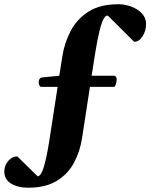

<svg xmlns="http://www.w3.org/2000/svg" viewBox="-113 -663 712 902"><path d="M19 218.8Q-29.8 218.8 -61.3 199.2Q-92.8 179.7 -92.8 142.6Q-92.8 114.3 -74 92.8Q-55.2 71.3 -31.7 71.8L63.5 165Q75.7 165 85.7 140.9Q95.7 116.7 103.8 79.1Q111.8 41.5 118.2 1L157.7 -254.9H80.6Q74.7 -255.4 71.8 -262.9Q68.8 -270.5 68.8 -276.4Q68.8 -293.5 81.1 -298.8L165.5 -307.1L180.2 -399.9Q189.9 -461.9 219 -517.6Q248 -573.2 302.5 -608.2Q356.9 -643.1 443.4 -643.1Q474.1 -643.1 504.2 -631.8Q534.2 -620.6 553.7 -599.9Q573.2 -579.1 573.2 -550.3Q573.2 -518.1 556.6 -492.2Q540 -466.3 517.1 -466.8L397.9 -585.4Q387.7 -596.2 376.7 -579.3Q365.7 -562.5 355.2 -521Q344.7 -479.5 334.5 -415.5L317.4 -307.1H423.3Q429.2 -306.6 432.1 -301.5Q435.1 -296.4 435.1 -290.5Q435.1 -281.2 431.9 -269.3Q428.7 -257.3 423.3 -254.9H309.6L272.5 -14.6Q263.2 47.4 235.1 100.6Q207 153.8 154.5 186.3Q102.1 218.8 19 218.8Z"/></svg>

Font: Gelasio
Style: Regular
Weight: 400
Designer: Eben Sorkin
Foundry: Eben Sorkin
Version: Version 1.008